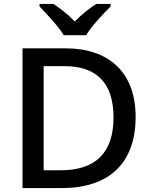

<svg xmlns="http://www.w3.org/2000/svg" viewBox="-20 -961 773 981"><path d="M306 -781H420C446 -826 508 -891 545 -928V-941H472C437 -919 397 -887 362 -851C328 -887 288 -918 253 -941H182V-928C218 -890 279 -826 306 -781ZM673 -364C673 -593 534 -714 316 -714H95V0H295C533 0 673 -123 673 -364ZM560 -361C560 -182 470 -91 290 -91H203V-623H309C470 -623 560 -541 560 -361Z"/></svg>

Font: Noto Sans Hanifi Rohingya Medium
Style: Regular
Weight: 500
Designer: Monotype Design Team and DaltonMaag
Foundry: Google LLC
Version: Version 2.102